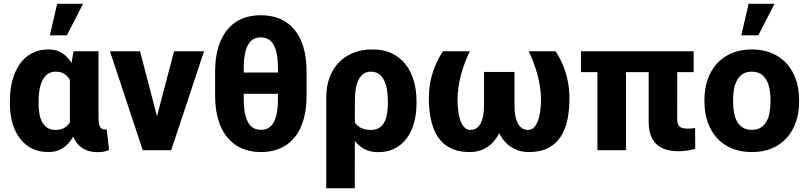

<svg xmlns="http://www.w3.org/2000/svg" viewBox="-20 -802 4315 1025"><path d="M32.7 -251.5V-261.7Q32.7 -322.3 46.1 -372.8Q59.6 -423.3 85.7 -460.4Q111.8 -497.6 150.4 -517.8Q189 -538.1 239.3 -538.1Q273.9 -538.1 300.8 -524.7Q327.6 -511.2 347.4 -486.3Q367.2 -461.4 381.6 -427.5Q396 -393.6 405.8 -352.3Q415.5 -311 420.9 -264.6V-248Q414.1 -193.4 400.9 -146.7Q387.7 -100.1 366.2 -64.7Q344.7 -29.3 313.2 -9.8Q281.7 9.8 238.3 9.8Q188.5 9.8 150.1 -9.5Q111.8 -28.8 85.7 -63.7Q59.6 -98.6 46.1 -146.5Q32.7 -194.3 32.7 -251.5ZM186 -261.7V-251.5Q186 -220.7 190.4 -194.6Q194.8 -168.5 205.6 -149.2Q216.3 -129.9 233.9 -119.1Q251.5 -108.4 276.9 -108.4Q302.2 -108.4 320.1 -117.7Q337.9 -127 349.6 -143.6Q361.3 -160.2 367.7 -183.8Q374 -207.5 376.5 -236.8V-274.4Q374 -307.1 367.7 -334Q361.3 -360.8 349.9 -379.9Q338.4 -398.9 320.6 -409.2Q302.7 -419.4 277.8 -419.4Q252.4 -419.4 235.1 -407.2Q217.8 -395 206.8 -373.3Q195.8 -351.6 190.9 -323Q186 -294.4 186 -261.7ZM372.6 -528.3H505.9V-174.8Q505.9 -156.2 508.1 -144Q510.3 -131.8 514.6 -124.3Q519 -116.7 525.4 -113.5Q531.7 -110.4 540.5 -110.4Q543.9 -110.4 545.9 -110.8Q547.9 -111.3 549.8 -111.8L562 -1Q545.9 5.9 532 8.1Q518.1 10.3 501 10.3Q470.7 10.3 445.8 1.5Q420.9 -7.3 402.1 -25.6Q383.3 -43.9 371.1 -71.8Q358.9 -99.6 353 -137.7V-415.5ZM246.1 -613.3 285.2 -781.7H423.3L336.9 -613.3Z M798.8 -107.9 909.2 -528.3H1069.3L894 0H797.9ZM727.5 -528.3 837.4 -107.4 838.4 0H742.2L566.9 -528.3Z M1372.6 -720.7Q1416 -720.7 1453.4 -709.2Q1490.7 -697.8 1521 -673.8Q1551.3 -649.9 1572.5 -614Q1593.8 -578.1 1605.2 -529.1Q1616.7 -480 1616.7 -417.5V-293.9Q1616.7 -231.9 1605.5 -182.9Q1594.2 -133.8 1573 -97.7Q1551.8 -61.5 1521.7 -37.6Q1491.7 -13.7 1454.3 -2Q1417 9.8 1373.5 9.8Q1329.6 9.8 1292.2 -2Q1254.9 -13.7 1224.9 -37.6Q1194.8 -61.5 1173.1 -97.7Q1151.4 -133.8 1139.9 -182.9Q1128.4 -231.9 1128.4 -293.9V-417.5Q1128.4 -480 1139.9 -529.1Q1151.4 -578.1 1172.9 -614Q1194.3 -649.9 1224.1 -673.8Q1253.9 -697.8 1291.3 -709.2Q1328.6 -720.7 1372.6 -720.7ZM1372.6 -602.5Q1350.6 -602.5 1333.7 -593.3Q1316.9 -584 1305.2 -564.5Q1293.5 -544.9 1287.4 -513.4Q1281.2 -481.9 1281.2 -437.5V-414.6H1463.9V-437.5Q1463.9 -473.1 1460 -500.5Q1456.1 -527.8 1448.5 -546.9Q1440.9 -565.9 1429.7 -578.4Q1418.5 -590.8 1404.1 -596.7Q1389.6 -602.5 1372.6 -602.5ZM1373.5 -108.9Q1390.1 -108.9 1404.5 -114.5Q1418.9 -120.1 1429.9 -132.6Q1440.9 -145 1448.5 -164.6Q1456.1 -184.1 1460 -211.4Q1463.9 -238.8 1463.9 -274.9V-301.3H1281.2V-274.9Q1281.2 -238.8 1285.2 -211.4Q1289.1 -184.1 1296.9 -164.6Q1304.7 -145 1315.9 -132.6Q1327.1 -120.1 1341.6 -114.5Q1356 -108.9 1373.5 -108.9Z M1721.7 203.1V-282.7Q1721.7 -337.9 1738 -384.5Q1754.4 -431.2 1786.1 -465.6Q1817.9 -500 1863.8 -519Q1909.7 -538.1 1968.8 -538.1Q2026.4 -538.1 2070.1 -517.8Q2113.8 -497.6 2143.6 -460.4Q2173.3 -423.3 2188.5 -372.8Q2203.6 -322.3 2203.6 -261.7V-251.5Q2203.6 -194.3 2190.4 -146.5Q2177.2 -98.6 2151.1 -63.5Q2125 -28.3 2086.9 -9Q2048.8 10.3 1999 10.3Q1952.6 10.3 1919.7 -9.3Q1886.7 -28.8 1864 -63.7Q1841.3 -98.6 1827.6 -145.3Q1814 -191.9 1806.6 -245.6Q1808.6 -244.6 1820.1 -240.2Q1831.5 -235.8 1842.8 -231.9Q1854 -228 1855 -228Q1855.5 -191.4 1866.2 -164.6Q1877 -137.7 1900.1 -123Q1923.3 -108.4 1960 -108.4Q1985.8 -108.4 2003.2 -118.9Q2020.5 -129.4 2031.2 -148.9Q2042 -168.5 2046.4 -194.6Q2050.8 -220.7 2050.8 -251.5V-261.7Q2050.8 -294.4 2045.9 -323Q2041 -351.6 2030.3 -373.3Q2019.5 -395 2002.2 -407.2Q1984.9 -419.4 1959.5 -419.4Q1936.5 -419.4 1920.4 -408Q1904.3 -396.5 1894 -375.7Q1883.8 -355 1879.2 -327.4Q1874.5 -299.8 1874.5 -267.6L1874 203.1Z M2802.7 -528.3H2945.8Q2966.3 -498.5 2982.9 -460.2Q2999.5 -421.9 3009.8 -376Q3020 -330.1 3020 -275.9Q3020 -215.3 3009.3 -163.3Q2998.5 -111.3 2973.6 -72.5Q2948.7 -33.7 2906.5 -12Q2864.3 9.8 2802.7 9.8Q2759.8 9.8 2724.6 -7.8Q2689.5 -25.4 2664.3 -59.1Q2639.2 -92.8 2625.7 -142.3Q2612.3 -191.9 2612.3 -256.3V-418H2726.6V-242.2Q2726.6 -205.1 2732.2 -179.4Q2737.8 -153.8 2747.6 -138.2Q2757.3 -122.6 2770.3 -115.5Q2783.2 -108.4 2797.9 -108.4Q2818.4 -108.4 2831.5 -122.6Q2844.7 -136.7 2853 -160.6Q2861.3 -184.6 2864.7 -214.6Q2868.2 -244.6 2868.2 -275.9Q2866.2 -341.3 2848.9 -404.5Q2831.5 -467.8 2802.7 -528.3ZM2344.2 -528.3H2487.8Q2459 -467.8 2441.7 -404.5Q2424.3 -341.3 2422.4 -275.9Q2422.4 -251 2424.6 -226.3Q2426.8 -201.7 2431.4 -180.4Q2436 -159.2 2444.3 -143.1Q2452.6 -127 2464.4 -117.7Q2476.1 -108.4 2492.2 -108.4Q2507.3 -108.4 2520.3 -115.5Q2533.2 -122.6 2543 -138.2Q2552.7 -153.8 2558.3 -179.4Q2564 -205.1 2564 -242.2V-418H2678.2V-256.3Q2678.2 -191.9 2664.6 -142.3Q2650.9 -92.8 2625.7 -59.1Q2600.6 -25.4 2565.7 -7.8Q2530.8 9.8 2487.8 9.8Q2438 9.8 2401.6 -4.2Q2365.2 -18.1 2339.8 -43.9Q2314.5 -69.8 2299.1 -105.5Q2283.7 -141.1 2276.6 -184.3Q2269.5 -227.5 2269.5 -275.9Q2269.5 -330.1 2279.8 -376Q2290 -421.9 2307.4 -460.2Q2324.7 -498.5 2344.2 -528.3Z M3683.1 -528.3V-417H3081.5V-528.3ZM3321.8 -528.3V0H3169.4V-528.3ZM3442.9 -528.3H3595.7L3595.2 -169.9Q3595.2 -147.9 3600.8 -136.2Q3606.4 -124.5 3618.7 -119.9Q3630.9 -115.2 3649.9 -115.2Q3663.6 -115.2 3673.3 -116.2Q3683.1 -117.2 3690.9 -118.7L3691.4 -7.8Q3671.4 -2 3649.7 1.7Q3627.9 5.4 3602.1 5.4Q3552.7 5.4 3516.8 -10.7Q3481 -26.9 3461.9 -61.8Q3442.9 -96.7 3442.9 -152.8Z M3740.7 -258.8V-269Q3740.7 -327.1 3757.3 -376.2Q3773.9 -425.3 3806.2 -461.4Q3838.4 -497.6 3885.3 -517.8Q3932.1 -538.1 3992.7 -538.1Q4054.2 -538.1 4101.3 -517.8Q4148.4 -497.6 4180.7 -461.4Q4212.9 -425.3 4229.5 -376.2Q4246.1 -327.1 4246.1 -269V-258.8Q4246.1 -201.2 4229.5 -152.1Q4212.9 -103 4180.7 -66.7Q4148.4 -30.3 4101.6 -10.3Q4054.7 9.8 3993.7 9.8Q3933.1 9.8 3885.7 -10.3Q3838.4 -30.3 3806.2 -66.7Q3773.9 -103 3757.3 -152.1Q3740.7 -201.2 3740.7 -258.8ZM3893.6 -269V-258.8Q3893.6 -227.5 3898.7 -200.2Q3903.8 -172.9 3915.5 -152.3Q3927.2 -131.8 3946.5 -120.4Q3965.8 -108.9 3993.7 -108.9Q4021.5 -108.9 4040.5 -120.4Q4059.6 -131.8 4071.3 -152.3Q4083 -172.9 4088.1 -200.2Q4093.3 -227.5 4093.3 -258.8V-269Q4093.3 -299.8 4088.1 -326.9Q4083 -354 4071.3 -375Q4059.6 -396 4040.3 -407.7Q4021 -419.4 3992.7 -419.4Q3965.3 -419.4 3946.3 -407.7Q3927.2 -396 3915.5 -375Q3903.8 -354 3898.7 -326.9Q3893.6 -299.8 3893.6 -269ZM3937.5 -613.3 3976.6 -781.7H4114.7L4028.3 -613.3Z"/></svg>

Font: Roboto ExtraBold
Style: Regular
Weight: 800
Designer: Christian Robertson
Foundry: Google
Version: Version 3.009; 2024